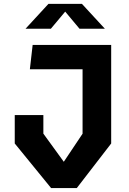

<svg xmlns="http://www.w3.org/2000/svg" viewBox="-20 -959 660 979"><path d="M55.2 -227.4V-372.3H201.1V-277.6L324.6 -107.5H287.5L401 -277.2V-730H546.9V-227.4L371.5 0H240.6ZM146.5 -730H482.8V-605.8H132.3ZM227.2 -939.4H397.7L514.7 -812.5H385.4L300.1 -914.5H324.8L239.4 -812.5H110.2Z"/></svg>

Font: Monaspace Krypton Var ExLight
Style: Regular
Weight: 200
Designer: Riley Cran and the Lettermatic Team
Version: Version 1.200 (Monaspace Krypton Var)